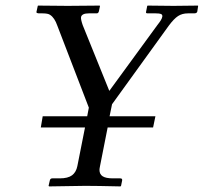

<svg xmlns="http://www.w3.org/2000/svg" viewBox="-20 -666 729 687"><path d="M365.2 -210 337.9 -71.8Q335.9 -62 335.9 -58.1Q335.9 -42.5 347.4 -35.2Q358.9 -27.8 383.8 -27.8H410.2Q418.5 -27.8 417 -20L413.1 -1L411.1 1Q324.2 -1 285.2 -1L155.8 1L153.8 -1L158.2 -20Q159.7 -27.8 167 -27.8H193.8Q223.1 -27.8 237.8 -38.8Q252.4 -49.8 256.8 -71.8L284.2 -210H126L132.8 -250H292L297.9 -280.8L185.1 -574.2Q175.3 -602.5 159.2 -612.8Q151.9 -618.2 131.8 -618.2H120.1Q115.7 -618.2 112.5 -619.6Q109.4 -621.1 110.8 -625L115.2 -645L116.2 -646Q209 -645 222.2 -645L335.9 -646L337.9 -645L334 -626Q332 -618.2 326.2 -618.2H297.9Q272.9 -618.2 270 -605Q268.6 -597.2 275.9 -576.2L371.1 -340.8L543 -576.2Q558.6 -595.7 560.1 -604Q561 -606 561 -607.9Q561 -613.8 555.9 -616Q550.8 -618.2 537.1 -618.2H507.8Q500.5 -618.2 502.9 -625L506.8 -645L508.8 -646Q587.9 -645 601.1 -645L688 -646L689 -645L686 -625Q684.6 -618.2 674.8 -618.2H652.8Q631.8 -618.2 617.2 -608.6Q602.5 -599.1 584 -574.2L380.9 -293L372.1 -250H536.1L527.8 -210Z"/></svg>

Font: Linux Libertine G
Style: Italic
Weight: 400
Italic angle: -12°
Designer: Philipp H. Poll
Foundry: Philipp H. Poll
Version: Version 5.1.3